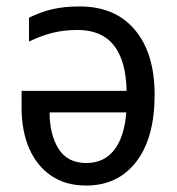

<svg xmlns="http://www.w3.org/2000/svg" viewBox="-20 -566 550 596"><path d="M227 -546Q338 -546 399 -473Q460 -400 460 -272Q460 -138 403 -64Q346 10 247 10Q184 10 139 -20.5Q94 -51 70.5 -105.5Q47 -160 47 -231V-284H373Q369 -473 221 -473Q179 -473 143 -464Q107 -455 70 -437V-511Q106 -529 143 -537.5Q180 -546 227 -546ZM134 -217Q134 -149 161.5 -104.5Q189 -60 248 -60Q303 -60 334.5 -100.5Q366 -141 372 -217Z"/></svg>

Font: Noto Sans SemiCondensed
Style: Regular
Weight: 400
Width: 4
Designer: Monotype Design Team
Foundry: Monotype Imaging Inc.
Version: Version 2.013; ttfautohint (v1.8.4.7-5d5b)